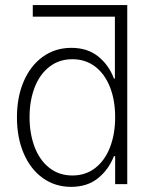

<svg xmlns="http://www.w3.org/2000/svg" viewBox="-20 -727 613 758"><path d="M482.4 -707V0H434.6V-110.4H429.7Q409.2 -57.6 366.9 -23.4Q324.7 10.7 260.7 10.7Q197.8 10.7 149.2 -23.9Q100.6 -58.6 73.7 -121.1Q46.9 -183.6 46.9 -263.7Q46.9 -343.8 73.7 -406Q100.6 -468.3 149.4 -503.2Q198.2 -538.1 261.7 -538.1Q325.7 -538.1 367.9 -503.9Q410.2 -469.7 429.7 -417H433.6V-661.1H109.4V-707ZM265.6 -493.2Q213.4 -493.2 175 -463.4Q136.7 -433.6 116.7 -381.6Q96.7 -329.6 96.7 -264.6Q96.7 -199.2 116.7 -146.7Q136.7 -94.2 175 -64.2Q213.4 -34.2 265.6 -34.2Q317.9 -34.2 356 -63.7Q394 -93.3 414.3 -145.5Q434.6 -197.8 434.6 -264.6Q434.6 -331.1 414.3 -382.8Q394 -434.6 356 -463.9Q317.9 -493.2 265.6 -493.2Z"/></svg>

Font: Pretendard ExtraLight
Style: Regular
Weight: 200
Designer: Base glyphs from Inter by Rasmus Andersson; Hangeul glyphs from Noto Sans CJK(Source Han Sans) by Jang Soo-young and Kan
Foundry: Kil Hyung-jin
Version: Version 1.309